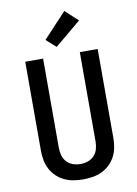

<svg xmlns="http://www.w3.org/2000/svg" viewBox="-105 -1058 811 1133"><g transform="rotate(-10 300.0 -491.0)"><path d="M300 8Q271 8 243 3.5Q215 -1 189 -13Q163 -25 142 -45Q121 -65 107.5 -90Q94 -115 88.5 -143.5Q83 -172 83 -200V-735H190V-200Q190 -177 196 -155Q202 -133 217.5 -116Q233 -99 255 -91.5Q277 -84 300 -84Q323 -84 345 -91.5Q367 -99 382.5 -116Q398 -133 404 -155Q410 -177 410 -200V-735H517V-200Q517 -172 511.5 -143.5Q506 -115 492.5 -90Q479 -65 458 -45Q437 -25 411 -13Q385 -1 357 3.5Q329 8 300 8ZM281 -789 223 -841 362 -990 438 -920Z"/></g></svg>

Font: Iosevka Curly SmBdEx
Style: Regular
Weight: 600
Width: 7
Monospace: yes
Designer: Belleve Invis
Foundry: Belleve Invis
Version: Version 11.1.0; ttfautohint (v1.8.3)